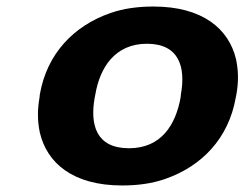

<svg xmlns="http://www.w3.org/2000/svg" viewBox="-20 -558 757 588"><path d="M102 -269 101 -259C94 -220 95 -185 102 -152C124 -58 204 10 354 10C402 10 446 4 486 -10C598 -49 680 -134 702 -259L704 -269C711 -308 710 -343 703 -376C681 -470 600 -538 450 -538C402 -538 358 -532 318 -518C206 -479 124 -394 102 -269ZM534 -269 533 -259C518 -176 474 -104 375 -104C275 -104 255 -175 270 -259L272 -269C286 -351 332 -424 430 -424C529 -424 549 -352 534 -269Z"/></svg>

Font: Asimov
Style: XWidIt
Weight: 500
Designer: Google
Version: Version 2.000980; 2014